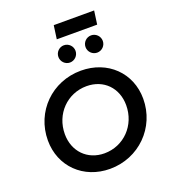

<svg xmlns="http://www.w3.org/2000/svg" viewBox="-197 -1289 1277 1443"><g transform="rotate(-20 441.0 -568.0)"><path d="M433 12C663 12 846 -168 846 -399C846 -606 690 -757 477 -757C245 -757 65 -578 65 -348C65 -140 221 12 433 12ZM201 -349C201 -510 322 -633 477 -633C614 -633 709 -535 709 -397C709 -236 588 -112 433 -112C297 -112 201 -211 201 -349ZM354 -911C354 -873 385 -842 422 -842C460 -842 491 -873 491 -911C491 -949 460 -980 422 -980C385 -980 354 -949 354 -911ZM388 -1040H711L726 -1148H403ZM571 -911C571 -873 602 -842 640 -842C678 -842 709 -873 709 -911C709 -949 678 -980 640 -980C602 -980 571 -949 571 -911Z"/></g></svg>

Font: Mluvka Bold
Style: Italic
Weight: 700
Italic angle: -8°
Designer: Modified by Jiří Krblich, Original typeface by Gumpita Rahayu
Foundry: Gumpita Rahayu & Jiří Krblich
Version: Version 2.000;Glyphs 3.1.1 (3134)